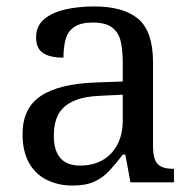

<svg xmlns="http://www.w3.org/2000/svg" viewBox="-20 -566 603 596"><path d="M205 10Q161 10 125.5 -7.5Q90 -25 70 -60.5Q50 -96 50 -150Q50 -230 106.5 -268Q163 -306 278 -310L361 -313V-373Q361 -409 355 -436.5Q349 -464 329 -480Q309 -496 268 -496Q230 -496 210 -482Q190 -468 183.5 -443.5Q177 -419 177 -387Q135 -387 113.5 -401.5Q92 -416 92 -450Q92 -485 116.5 -506Q141 -527 182 -536.5Q223 -546 272 -546Q364 -546 409.5 -507Q455 -468 455 -373V-114Q455 -86 461 -70.5Q467 -55 481 -48.5Q495 -42 517 -42H520V0H385L369 -86H361Q340 -58 320 -36.5Q300 -15 273.5 -2.5Q247 10 205 10ZM228 -52Q269 -52 298.5 -69Q328 -86 344.5 -117.5Q361 -149 361 -191V-272L297 -269Q240 -267 207.5 -252Q175 -237 161 -210.5Q147 -184 147 -145Q147 -114 156 -93.5Q165 -73 183 -62.5Q201 -52 228 -52Z"/></svg>

Font: Noto Serif Tibetan
Style: Regular
Weight: 400
Designer: Monotype Design Team
Foundry: Monotype Imaging Inc.
Version: Version 2.103